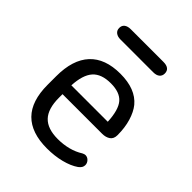

<svg xmlns="http://www.w3.org/2000/svg" viewBox="-163 -635 738 738"><g transform="rotate(45 206.0 -266.0)"><path d="M110 -180H325Q345 -180 358 -189Q371 -198 371 -218Q371 -259 361 -292Q351 -325 334 -346Q295 -393 212 -393Q129 -393 86.5 -347Q44 -301 44 -212V-165Q44 -77 87 -33.5Q130 10 215 10Q256 10 291.5 1Q327 -8 350 -24Q358 -30 361.5 -36Q365 -42 365 -49Q365 -60 357 -68.5Q349 -77 338 -77Q333 -77 325 -73Q303 -59 276 -52Q249 -45 219 -45Q163 -45 136.5 -73Q110 -101 110 -161ZM308 -228H110Q113 -287 137 -314Q161 -341 212 -341Q261 -341 283 -315.5Q305 -290 308 -228ZM119 -542Q103 -542 93.5 -535Q84 -528 84 -514Q84 -501 93.5 -493.5Q103 -486 119 -486H297Q314 -486 323 -493.5Q332 -501 332 -514Q332 -528 323 -535Q314 -542 297 -542Z"/></g></svg>

Font: Beiruti
Style: Regular
Weight: 400
Version: Version 1.00